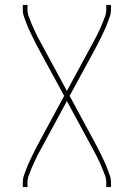

<svg xmlns="http://www.w3.org/2000/svg" viewBox="-20 -540 540 775"><path d="M72 215V197Q72 181 77 167Q82 153 87.5 138.5Q93 124 99.5 110.5Q106 97 112.5 83.5Q119 70 126 56.5Q133 43 140 30L239 -153L140 -335Q133 -348 126 -361.5Q119 -375 112.5 -388.5Q106 -402 99.5 -415.5Q93 -429 87.5 -443.5Q82 -458 77 -472Q72 -486 72 -502V-520H91V-502Q91 -487 96 -473.5Q101 -460 106.5 -446.5Q112 -433 118 -420Q124 -407 130.5 -394Q137 -381 144 -368.5Q151 -356 158 -343L250 -173L342 -343Q349 -356 356 -368.5Q363 -381 369.5 -394Q376 -407 382 -420Q388 -433 393.5 -446.5Q399 -460 404 -473.5Q409 -487 409 -502V-520H428V-502Q428 -486 423 -472Q418 -458 412.5 -443.5Q407 -429 400.5 -415.5Q394 -402 387.5 -388.5Q381 -375 374 -361.5Q367 -348 360 -335L261 -153L360 30Q367 43 374 56.5Q381 70 387.5 83.5Q394 97 400.5 110.5Q407 124 412.5 138.5Q418 153 423 167Q428 181 428 197V215H409V197Q409 182 404 168.5Q399 155 393.5 141.5Q388 128 382 115Q376 102 369.5 89Q363 76 356 63.5Q349 51 342 38L250 -132L158 38Q151 51 144 63.5Q137 76 130.5 89Q124 102 118 115Q112 128 106.5 141.5Q101 155 96 168.5Q91 182 91 197V215Z"/></svg>

Font: Zed Mono Thin
Style: Regular
Weight: 100
Monospace: yes
Designer: Belleve Invis
Foundry: Belleve Invis
Version: Version 1.0.0; ttfautohint (v1.8.4)